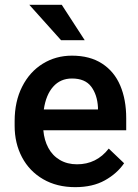

<svg xmlns="http://www.w3.org/2000/svg" viewBox="-20 -770 577 800"><path d="M237.3 -750 333 -602.5H234.4L102.1 -750ZM497.1 -89.8Q467.8 -46.9 417 -18.6Q366.2 9.8 293.5 9.8Q216.8 9.8 159.7 -23.4Q102.5 -56.6 71.8 -114.7Q41 -172.9 41 -245.6V-265.6Q41 -347.2 72.3 -408.9Q103.5 -470.7 158 -504.4Q212.4 -538.1 279.8 -538.1Q354.5 -538.1 405.3 -505.1Q456.1 -472.2 481 -413.6Q505.9 -355 505.9 -277.3V-227.1H160.6Q164.1 -186 181.4 -153.8Q198.7 -121.6 229.5 -103.5Q260.3 -85.4 300.8 -85.4Q382.3 -85.4 433.1 -150.9ZM162.6 -314H388.2V-322.8Q385.3 -375.5 359.9 -409.2Q334.5 -442.9 279.8 -442.9Q231.9 -442.9 201.7 -408.9Q171.4 -375 162.6 -314Z"/></svg>

Font: Mardoto Medium
Style: Regular
Weight: 500
Designer: Christian Robertson, Vahan Hovhannisyan
Foundry: Google
Version: Version 1.000